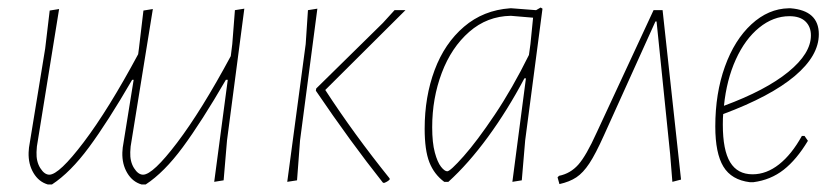

<svg xmlns="http://www.w3.org/2000/svg" viewBox="-20 -479 2223 510"><path d="M629 -456 583 -106 574 0 549 4 585 -267H580Q515 -155 465.5 -88Q416 -21 367 11H356Q332 4 318 -19.5Q304 -43 305 -74L306 -87L335 -267H331Q266 -155 216.5 -88Q167 -21 118 11H107Q83 4 69 -19.5Q55 -43 56 -74L57 -87L100 -350L112 -451L137 -455L78 -90L77 -75Q76 -50 87 -32.5Q98 -15 111 -15Q137 -15 202.5 -101.5Q268 -188 347 -335L349 -350L361 -451L386 -455L327 -90L326 -75Q325 -50 336 -32.5Q347 -15 360 -15Q386 -15 450.5 -100Q515 -185 593 -330L597 -362L604 -452Z M792 -362 798 -452 823 -456 777 -106 769 0 743 4ZM844 -240Q920 -123 1015 -5V-2Q1009 4 1000 7L997 6Q912 -101 819 -238L820 -244L997 -418L1028 -452H1057Z M1421 -456 1375 -106 1366 0 1341 4 1377 -271H1373Q1328 -186 1276 -115Q1224 -44 1171 4H1160Q1133 -16 1120.5 -48Q1108 -80 1108 -137Q1108 -222 1134.5 -293Q1161 -364 1212.5 -408Q1264 -452 1335 -457H1339L1404 -452L1416 -459ZM1385 -333 1389 -362 1396 -432 1337 -437Q1274 -436 1226.5 -394.5Q1179 -353 1153.5 -285.5Q1128 -218 1128 -141Q1128 -100 1135 -74Q1142 -48 1151.5 -36Q1161 -24 1168 -24Q1176 -24 1211.5 -64Q1247 -104 1294 -174Q1341 -244 1385 -333Z M1789 -2 1766 4 1760 -70 1724 -422H1721L1584 -119Q1562 -70 1545.5 -45Q1529 -20 1511 -8Q1493 4 1466 10L1461 -8L1465 -12Q1495 -18 1516 -41.5Q1537 -65 1565 -127L1716 -452H1740Z M2117 -118 2126 -105Q2096 -55 2061.5 -28Q2027 -1 1981 5H1972Q1923 -1 1901.5 -36.5Q1880 -72 1880 -143Q1880 -231 1905.5 -302Q1931 -373 1976 -414.5Q2021 -456 2075 -457H2080Q2155 -451 2155 -388Q2155 -331 2091 -277Q2027 -223 1901 -176Q1900 -167 1900 -148Q1900 -80 1919.5 -48Q1939 -16 1979 -16Q2016 -16 2049.5 -42.5Q2083 -69 2110 -118ZM1903 -198Q2014 -239 2074 -288Q2134 -337 2134 -385Q2134 -408 2119.5 -422Q2105 -436 2077 -436Q2034 -436 1996.5 -405.5Q1959 -375 1934.5 -321Q1910 -267 1903 -198Z"/></svg>

Font: Luna Sans Thin
Style: Italic
Weight: 250
Italic angle: -7°
Designer: Juan Pablo del Peral
Foundry: Huerta Tipografica
Version: Version 2.001; ttfautohint (v1.5)